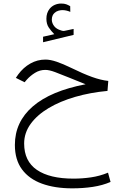

<svg xmlns="http://www.w3.org/2000/svg" viewBox="-20 -720 698 1071"><path d="M282.7 -529.3Q265.6 -546.4 252.2 -566.2Q238.8 -585.9 238.8 -615.7Q238.8 -648.4 256.8 -670.9Q268.6 -685.5 285.6 -692.9Q302.7 -700.2 320.8 -700.2Q338.4 -700.2 349.1 -696.3Q359.9 -692.4 371.6 -685.5L372.1 -653.8Q349.6 -663.6 327.6 -663.6Q317.9 -663.6 305.7 -660.2Q293.5 -656.7 284.2 -647.9Q277.3 -642.1 273.2 -632.6Q269 -623 269 -609.4Q269.5 -590.8 282.2 -574.2Q294.9 -557.6 320.8 -550.3Q322.3 -549.8 325.4 -548.6Q328.6 -547.4 333.5 -547.4Q337.4 -547.4 339.8 -547.9L390.6 -558.6V-525.4L220.2 -484.4V-515.1ZM457.5 -250Q439.5 -257.3 427.7 -262Q416 -266.6 403.3 -271.7Q390.6 -276.9 369.1 -285.6Q319.8 -305.7 287.1 -317.9Q254.4 -330.1 232.9 -330.1Q201.7 -330.1 175.3 -313.7Q148.9 -297.4 128.9 -274.9L117.2 -261.2L68.4 -285.6L81.5 -304.7Q110.4 -343.8 149.4 -365.7Q188.5 -387.7 233.4 -387.7Q260.7 -387.7 296.4 -375.5Q332 -363.3 375 -342.3Q444.8 -308.1 493.9 -290.5Q543 -272.9 584 -268.6L579.6 -212.9Q483.9 -204.1 399.7 -179.7Q315.4 -155.3 251.5 -117.2Q187.5 -79.1 151.1 -29.1Q114.7 21 114.7 80.6Q114.7 179.2 186 227.8Q257.3 276.4 389.6 276.4Q439 276.4 487.8 269.3Q536.6 262.2 582.5 243.2L596.7 294.9Q551.3 314.5 497.3 322.5Q443.4 330.6 382.8 330.6Q285.6 330.6 213.9 304.4Q142.1 278.3 102.5 224.6Q63 170.9 63 88.4Q63 -40 163.1 -126.5Q263.2 -212.9 457.5 -250Z"/></svg>

Font: Vazir Thin FD
Style: Thin-FD
Weight: 100
Designer: Saber Rastikerdar
Foundry: Saber Rastikerdar
Version: Version 30.0.0